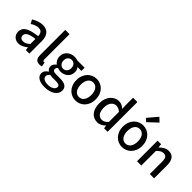

<svg xmlns="http://www.w3.org/2000/svg" viewBox="142 -2140 3632 3632"><g transform="rotate(45 1958.0 -323.5)"><path d="M217 13C283 13 342 -20 392 -63H396L405 0H499V-331C499 -477 436 -564 299 -564C211 -564 134 -528 77 -492L120 -414C167 -444 221 -470 279 -470C360 -470 383 -414 384 -350C155 -325 55 -264 55 -146C55 -49 122 13 217 13ZM252 -78C203 -78 166 -100 166 -154C166 -216 221 -258 384 -277V-142C339 -101 300 -78 252 -78Z M776 13C805 13 824 9 838 4L823 -83C813 -81 809 -81 804 -81C790 -81 777 -92 777 -123V-797H662V-129C662 -40 693 13 776 13Z M1148 247C1324 247 1436 161 1436 55C1436 -39 1368 -79 1238 -79H1137C1067 -79 1045 -100 1045 -133C1045 -160 1057 -175 1075 -191C1099 -180 1127 -174 1152 -174C1267 -174 1358 -243 1358 -363C1358 -405 1343 -442 1322 -464H1427V-550H1232C1211 -558 1183 -564 1152 -564C1038 -564 939 -491 939 -367C939 -301 974 -249 1012 -220V-216C981 -194 950 -157 950 -114C950 -69 972 -40 1000 -23V-18C949 13 920 56 920 102C920 198 1016 247 1148 247ZM1152 -248C1095 -248 1048 -293 1048 -367C1048 -441 1094 -483 1152 -483C1210 -483 1256 -440 1256 -367C1256 -293 1209 -248 1152 -248ZM1165 171C1074 171 1018 139 1018 85C1018 57 1032 29 1065 5C1088 10 1113 13 1139 13H1222C1289 13 1325 27 1325 73C1325 124 1261 171 1165 171Z M1741 13C1877 13 2000 -92 2000 -275C2000 -458 1877 -564 1741 -564C1605 -564 1482 -458 1482 -275C1482 -92 1605 13 1741 13ZM1741 -81C1655 -81 1601 -158 1601 -275C1601 -391 1655 -469 1741 -469C1828 -469 1882 -391 1882 -275C1882 -158 1828 -81 1741 -81Z M2325 13C2387 13 2444 -20 2485 -62H2489L2498 0H2592V-797H2477V-593L2482 -502C2437 -540 2397 -564 2334 -564C2211 -564 2098 -453 2098 -275C2098 -92 2187 13 2325 13ZM2352 -82C2266 -82 2217 -151 2217 -276C2217 -395 2279 -468 2356 -468C2397 -468 2436 -455 2477 -418V-149C2437 -103 2398 -82 2352 -82Z M2985 13C3121 13 3244 -92 3244 -275C3244 -458 3121 -564 2985 -564C2849 -564 2726 -458 2726 -275C2726 -92 2849 13 2985 13ZM2985 -81C2899 -81 2845 -158 2845 -275C2845 -391 2899 -469 2985 -469C3072 -469 3126 -391 3126 -275C3126 -158 3072 -81 2985 -81ZM2978 -644 3163 -818 3083 -894 2919 -701Z M3379 0H3494V-390C3542 -439 3577 -465 3628 -465C3693 -465 3721 -427 3721 -332V0H3836V-346C3836 -486 3784 -564 3667 -564C3592 -564 3536 -523 3485 -474H3482L3473 -550H3379Z"/></g></svg>

Font: Noto Sans HK Medium
Style: Regular
Weight: 500
Designer: Ryoko NISHIZUKA 西塚涼子 (kana, bopomofo & ideographs); Paul D. Hunt (Latin, Greek & Cyrillic); Sandoll Communications 산돌커뮤니
Foundry: Adobe
Version: Version 2.002;hotconv 1.0.116;makeotfexe 2.5.65601